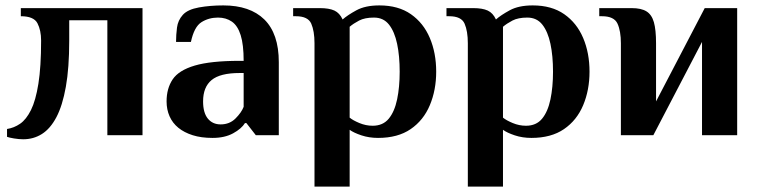

<svg xmlns="http://www.w3.org/2000/svg" viewBox="-20 -500 2806 710"><path d="M66 15Q50 15 32 12Q14 9 6 6V-23Q32 -27 54.5 -42.5Q77 -58 94.5 -93Q112 -128 122 -190.5Q132 -253 132 -350Q132 -388 118.5 -414Q105 -440 57 -440V-470H507V0H377V-425H236V-350Q236 -249 223.5 -179Q211 -109 188.5 -66.5Q166 -24 135 -4.5Q104 15 66 15Z M766 10Q724 10 692.5 0Q661 -10 639.5 -27.5Q618 -45 607 -70Q596 -95 596 -125Q596 -173 618.5 -206.5Q641 -240 700 -257.5Q759 -275 866 -275H881Q881 -335 870 -370Q859 -405 837.5 -420Q816 -435 786 -435Q752 -435 725 -418Q698 -401 686 -345H631Q631 -371 634.5 -398Q638 -425 656 -445Q674 -465 715.5 -472.5Q757 -480 806 -480Q855 -480 893 -467Q931 -454 957.5 -428Q984 -402 997.5 -362.5Q1011 -323 1011 -270V0H926L891 -45H886Q873 -24 842 -7Q811 10 766 10ZM796 -40Q829 -40 851 -62Q873 -84 881 -105V-230H866Q794 -230 762.5 -204Q731 -178 731 -125Q731 -83 748.5 -61.5Q766 -40 796 -40Z M1143 190V-340Q1143 -385 1131 -412.5Q1119 -440 1074 -440H1064V-470H1163Q1197 -470 1216.5 -461Q1236 -452 1247 -428Q1265 -444 1298 -462Q1331 -480 1383 -480Q1453 -480 1499.5 -447.5Q1546 -415 1569.5 -359.5Q1593 -304 1593 -235Q1593 -167 1569.5 -111Q1546 -55 1498.5 -22.5Q1451 10 1378 10Q1345 10 1316.5 0.5Q1288 -9 1273 -20V190ZM1358 -35Q1396 -35 1417.5 -61Q1439 -87 1448.5 -132.5Q1458 -178 1458 -235Q1458 -293 1448.5 -338Q1439 -383 1418.5 -409Q1398 -435 1363 -435Q1329 -435 1308 -424Q1287 -413 1273 -401V-65Q1285 -55 1309 -45Q1333 -35 1358 -35Z M1710 190V-340Q1710 -385 1698 -412.5Q1686 -440 1641 -440H1631V-470H1730Q1764 -470 1783.5 -461Q1803 -452 1814 -428Q1832 -444 1865 -462Q1898 -480 1950 -480Q2020 -480 2066.5 -447.5Q2113 -415 2136.5 -359.5Q2160 -304 2160 -235Q2160 -167 2136.5 -111Q2113 -55 2065.5 -22.5Q2018 10 1945 10Q1912 10 1883.5 0.5Q1855 -9 1840 -20V190ZM1925 -35Q1963 -35 1984.5 -61Q2006 -87 2015.5 -132.5Q2025 -178 2025 -235Q2025 -293 2015.5 -338Q2006 -383 1985.5 -409Q1965 -435 1930 -435Q1896 -435 1875 -424Q1854 -413 1840 -401V-65Q1852 -55 1876 -45Q1900 -35 1925 -35Z M2276 0V-340Q2276 -385 2263.5 -412.5Q2251 -440 2206 -440H2196V-470H2316Q2351 -470 2370.5 -458Q2390 -446 2398 -418Q2406 -390 2406 -340V-125L2586 -470H2706V0H2576V-345L2396 0Z"/></svg>

Font: El Messiri
Style: Regular
Weight: 400
Designer: Mohamed Gaber
Foundry: Kief Type Foundry
Version: Version 2.020